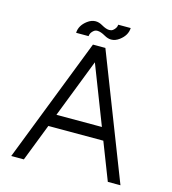

<svg xmlns="http://www.w3.org/2000/svg" viewBox="-111 -841 833 932"><g transform="rotate(15 305.5 -375.0)"><path d="M443.8 -187.5H167.5L94.7 0H31.2L274.4 -625H336.9L580.1 0H516.6ZM191.4 -250H419.9L305.7 -544.4ZM243.2 -659.2H180.7Q182.1 -696.3 217.3 -722.7Q237.3 -737.8 258.3 -737.8Q275.4 -737.8 293 -727.5Q316.4 -713.9 332.5 -713.9Q342.8 -713.9 350.1 -719.2Q366.7 -731.9 368.2 -750H430.7Q429.2 -712.9 394 -686.5Q374 -671.4 353 -671.4Q336.4 -671.4 318.8 -681.6Q294.9 -695.3 278.8 -695.3Q268.6 -695.3 261.2 -689.9Q244.6 -677.2 243.2 -659.2Z"/></g></svg>

Font: Juliett
Style: Regular
Weight: 400
Designer: GGBotNet
Foundry: GGBotNet
Version: 0.60